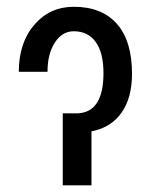

<svg xmlns="http://www.w3.org/2000/svg" viewBox="-20 -558 465 578"><path d="M213.9 -216.8Q291.5 -220.2 291.5 -337.9Q291.5 -398.9 268.3 -431.4Q245.1 -463.9 202.1 -463.9Q167 -463.9 145 -429.7Q123 -395.5 123 -341.8H36.6Q36.6 -429.2 83.3 -483.4Q129.9 -537.6 202.1 -537.6Q286.6 -537.6 332 -486.1Q377.4 -434.6 377.4 -335.9Q377.4 -263.2 345.7 -218.5Q314 -173.8 255.4 -162.6V0H168.9V-216.8Z"/></svg>

Font: Roboto Condensed
Style: Regular
Weight: 400
Designer: Google
Version: Version 2.001047; 2015